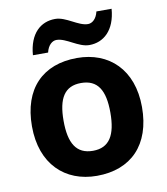

<svg xmlns="http://www.w3.org/2000/svg" viewBox="-85 -828 789 909"><g transform="rotate(-10 309.5 -373.5)"><path d="M108 -605H181C189 -640 210 -657 230 -657C277 -657 327 -606 380 -606C448 -606 505 -654 513 -757H440C432 -722 411 -705 391 -705C344 -705 294 -756 241 -756C172 -756 116 -709 108 -605ZM574 -274C574 -455 464 -556 311 -556C146 -556 45 -455 45 -274C45 -92 155 10 308 10C472 10 574 -92 574 -274ZM197 -274C197 -382 230 -436 309 -436C389 -436 422 -382 422 -274C422 -166 389 -110 310 -110C230 -110 197 -166 197 -274Z"/></g></svg>

Font: Noto Sans Gunjala Gondi
Style: Bold
Weight: 700
Designer: Ek Type
Foundry: Ek Type
Version: Version 1.004